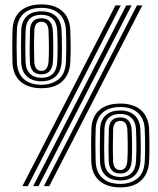

<svg xmlns="http://www.w3.org/2000/svg" viewBox="-20 -824 700 850"><path d="M163.5 -433.5Q104.5 -433.5 70.9 -462.9Q37.2 -492.2 35.2 -548.2Q34.5 -572.2 34.4 -610.6Q34.2 -649 35.5 -690.8Q37 -745.5 70.2 -775Q103.5 -804.5 163.5 -804.5Q222.2 -804.5 255.5 -775.2Q288.8 -746 291 -690.8Q292.8 -650.2 292.8 -613.6Q292.8 -577 291.2 -548Q288.2 -495 256.1 -464.2Q224 -433.5 163.5 -433.5ZM174.2 0 586.2 -800H610L198 0ZM79.2 0 491 -800H514.8L103 0ZM126.8 0 538.8 -800H562.5L150.5 0ZM163.5 -448.8Q207.8 -448.8 238.2 -472.1Q268.8 -495.5 272 -548.8Q273.2 -575.5 273.5 -611.6Q273.8 -647.8 272 -690.2Q269.8 -737.5 241.6 -763.4Q213.5 -789.2 163.5 -789.2Q112 -789.2 84 -763.2Q56 -737.2 54.8 -689.5Q53.5 -649 53.6 -612.1Q53.8 -575.2 54.8 -548.5Q56.5 -500 84.9 -474.4Q113.2 -448.8 163.5 -448.8ZM163.5 -464.2Q122.2 -464.2 98.9 -486.1Q75.5 -508 73.8 -549.5Q73 -576 73 -612.8Q73 -649.5 74 -689.8Q75.2 -728.5 97.6 -751.1Q120 -773.8 163.5 -773.8Q203.8 -773.8 227.2 -752.4Q250.8 -731 252.5 -689.2Q254.2 -647 254.2 -612.6Q254.2 -578.2 252.8 -549.8Q250.2 -508.5 227.1 -486.4Q204 -464.2 163.5 -464.2ZM163.5 -479.5Q228.8 -479.5 233.5 -549.8Q235 -578.5 235.1 -612.1Q235.2 -645.8 233.2 -689.8Q231.5 -723 213.2 -740.8Q195 -758.5 163.5 -758.5Q95.5 -758.5 93.5 -689.5Q92 -643.2 92.1 -609.8Q92.2 -576.2 93.2 -548.8Q94.8 -515.2 113.2 -497.4Q131.8 -479.5 163.5 -479.5ZM163.5 -494.8Q114.8 -494.8 112.5 -550Q111.2 -580 111.4 -613.9Q111.5 -647.8 112.8 -689.5Q114.5 -743.2 163.5 -743.2Q211.5 -743.2 214 -686.8Q215.8 -652.8 215.9 -615.9Q216 -579 214.2 -551.5Q210.5 -494.8 163.5 -494.8ZM163.5 -510.2Q191.8 -510.2 195 -552.2Q196.5 -577.8 196.5 -613.5Q196.5 -649.2 194.8 -687.5Q192.8 -727.8 163.5 -727.8Q133.2 -727.8 132 -688.5Q130.5 -646.5 130.6 -611.8Q130.8 -577 131.8 -551.2Q133.8 -510.2 163.5 -510.2ZM512.5 5.5Q453.5 5.5 419.9 -23.9Q386.2 -53.2 384.2 -109.2Q383.5 -133.2 383.4 -171.6Q383.2 -210 384.5 -251.8Q386 -306.5 419.1 -336Q452.2 -365.5 512.5 -365.5Q571 -365.5 604.4 -336.2Q637.8 -307 640 -251.8Q641.8 -211.2 641.8 -174.6Q641.8 -138 640.2 -109Q637.2 -56 605.1 -25.2Q573 5.5 512.5 5.5ZM512.5 -9.8Q556.8 -9.8 587.2 -33.1Q617.8 -56.5 620.8 -109.8Q622.2 -136.5 622.4 -172.6Q622.5 -208.8 620.8 -251.2Q618.8 -298.5 590.6 -324.4Q562.5 -350.2 512.5 -350.2Q460.8 -350.2 432.9 -324.2Q405 -298.2 403.5 -250.5Q402.2 -210 402.5 -173.1Q402.8 -136.2 403.5 -109.5Q405.5 -61 433.8 -35.4Q462 -9.8 512.5 -9.8ZM512.5 -25.2Q471 -25.2 447.6 -47.1Q424.2 -69 422.8 -110.5Q422 -137 421.9 -173.8Q421.8 -210.5 423 -250.8Q424 -289.5 446.4 -312.1Q468.8 -334.8 512.5 -334.8Q552.8 -334.8 576.1 -313.4Q599.5 -292 601.5 -250.2Q603.2 -208 603.2 -173.6Q603.2 -139.2 601.8 -110.8Q599.2 -69.5 576.1 -47.4Q553 -25.2 512.5 -25.2ZM512.5 -40.5Q577.8 -40.5 582.2 -110.8Q583.8 -139.5 583.9 -173.1Q584 -206.8 582.2 -250.8Q580.5 -284 562.2 -301.8Q544 -319.5 512.5 -319.5Q444.5 -319.5 442.2 -250.5Q441 -204.2 441.1 -170.8Q441.2 -137.2 442.2 -109.8Q443.5 -76.2 462 -58.4Q480.5 -40.5 512.5 -40.5ZM512.5 -55.8Q463.8 -55.8 461.5 -111Q460.2 -141 460.4 -174.9Q460.5 -208.8 461.8 -250.5Q463.2 -304.2 512.5 -304.2Q560.2 -304.2 563 -247.8Q564.5 -213.8 564.6 -176.9Q564.8 -140 563.2 -112.5Q559.2 -55.8 512.5 -55.8ZM512.5 -71.2Q540.8 -71.2 543.8 -113.2Q545.5 -138.8 545.5 -174.5Q545.5 -210.2 543.8 -248.5Q541.8 -288.8 512.5 -288.8Q482.2 -288.8 480.8 -249.5Q479.5 -207.5 479.6 -172.8Q479.8 -138 480.5 -112.2Q482.5 -71.2 512.5 -71.2Z"/></svg>

Font: Big Shoulders Inline Text ExtraBold
Style: Regular
Weight: 800
Designer: Patric King
Foundry: XO Type Co
Version: Version 1.000